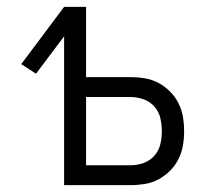

<svg xmlns="http://www.w3.org/2000/svg" viewBox="-20 -540 640 560"><path d="M167 0V-434L85 -325L42 -353L167 -520H231V-315H361Q382 -315 403 -311.5Q424 -308 442.5 -298Q461 -288 476 -273Q491 -258 500.5 -239Q510 -220 513.5 -199.5Q517 -179 517 -157Q517 -136 513.5 -115.5Q510 -95 500.5 -76Q491 -57 476 -42Q461 -27 442.5 -17Q424 -7 403 -3.5Q382 0 361 0ZM361 -58Q380 -58 398.5 -64.5Q417 -71 430 -85.5Q443 -100 447.5 -119Q452 -138 452 -157Q452 -177 447.5 -196Q443 -215 430 -229.5Q417 -244 398.5 -250.5Q380 -257 361 -257H231V-58Z"/></svg>

Font: Iosevka Light Extended
Style: Regular
Weight: 300
Width: 7
Monospace: yes
Designer: Belleve Invis
Foundry: Belleve Invis
Version: Version 32.5.0; ttfautohint (v1.8.4)